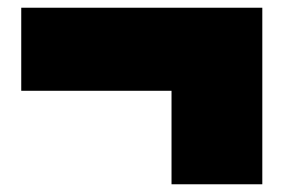

<svg xmlns="http://www.w3.org/2000/svg" viewBox="-20 -506 736 497"><path d="M659 -29V-486H35V-271H424V-29Z"/></svg>

Font: Mattone Black
Style: Regular
Weight: 900
Width: 6
Designer: Nunzio Mazzaferro
Foundry: Collletttivo
Version: Version 2.000;Glyphs 3.2 (3217)